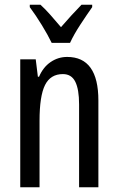

<svg xmlns="http://www.w3.org/2000/svg" viewBox="-20 -786 496 806"><path d="M262 -547Q393 -547 393 -364V0H312V-348Q312 -411 296 -443Q280 -475 244 -475Q192 -475 169 -429Q146 -383 146 -279V0H65V-537H130L139 -464H144Q161 -504 192.5 -525.5Q224 -547 262 -547ZM197 -606Q181 -639 156 -680Q131 -721 105 -756V-766H150Q169 -749 191.5 -723.5Q214 -698 236 -672Q262 -702 279.5 -721Q297 -740 322 -766H367V-756Q345 -725 317.5 -683Q290 -641 274 -606Z"/></svg>

Font: Noto Sans Sinhala UI ExtraCondensed
Style: Regular
Weight: 400
Width: 2
Designer: Jelle Bosma - Monotype Design Team
Foundry: Monotype Imaging Inc.
Version: Version 2.006; ttfautohint (v1.8.4.7-5d5b)